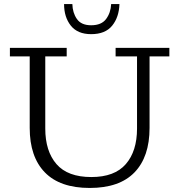

<svg xmlns="http://www.w3.org/2000/svg" viewBox="-20 -919 887 950"><path d="M431 -750Q364 -750 330.5 -792Q297 -834 297 -899H338Q339 -856 360.5 -825Q382 -794 431 -794Q482 -794 505 -825Q528 -856 530 -899H571Q569 -834 535 -792Q501 -750 431 -750ZM424 11Q277 11 202 -66Q127 -143 127 -286V-640H29V-682H310V-640H204V-283Q204 -171 259.5 -107Q315 -43 432 -43Q547 -43 602.5 -107Q658 -171 658 -283V-640H552V-682H818V-640H720V-286Q720 -143 645.5 -66Q571 11 424 11Z"/></svg>

Font: Montagu Slab 16pt Light
Style: Regular
Weight: 300
Designer: Florian Karsten
Foundry: Florian Karsten
Version: Version 1.000; ttfautohint (v1.8.3)